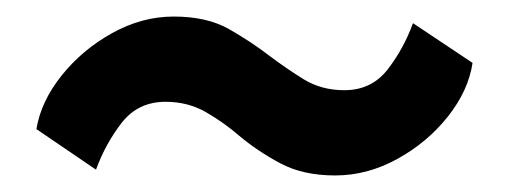

<svg xmlns="http://www.w3.org/2000/svg" viewBox="-20 -435 616 232"><path d="M96 -230 24 -279Q29.5 -312.5 54.5 -343.8Q79.5 -375 115.5 -395Q151.5 -415 190 -415Q230 -415 256.8 -399.8Q283.5 -384.5 305 -368Q325.5 -352.5 347 -339.2Q368.5 -326 396 -326Q429 -326 448.5 -351.2Q468 -376.5 479 -407L551 -359Q546 -325.5 521.2 -294.2Q496.5 -263 460.2 -243Q424 -223 385 -223Q346 -223 318.5 -237.8Q291 -252.5 269 -271Q250.5 -287 228.8 -299.5Q207 -312 180 -312Q147 -312 127.2 -286.8Q107.5 -261.5 96 -230Z"/></svg>

Font: Alatsi
Style: Regular
Weight: 400
Designer: Spyros Zevelakis, Eben Sorkin
Foundry: www.sorkintype.com
Version: Version 1.008; ttfautohint (v1.8.4.7-5d5b)